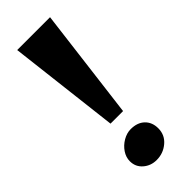

<svg xmlns="http://www.w3.org/2000/svg" viewBox="-283 -908 963 963"><g transform="rotate(-45 198.5 -426.5)"><path d="M241 -277H152L82 -869H315ZM305 -91Q305 -44 269.5 -14Q234 16 187 16Q146 16 116.5 -9.5Q87 -35 87 -75Q87 -103 104 -128.5Q121 -154 148.5 -170Q176 -186 204 -186Q251 -186 278 -160Q305 -134 305 -91Z"/></g></svg>

Font: Martel Heavy
Style: Regular
Weight: 900
Designer: Dan Reynolds
Foundry: Dan Reynolds
Version: Version 1.001; ttfautohint (v1.1) -l 5 -r 5 -G 72 -x 0 -D la